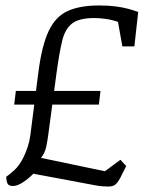

<svg xmlns="http://www.w3.org/2000/svg" viewBox="-20 -679 536 703"><path d="M376 4Q366 4 353.5 3Q341 2 326 -1L102 -43Q87 -27 65.5 -12.5Q44 2 27 2Q12 2 7.5 -7Q3 -16 3 -32Q14 -39 33 -56.5Q52 -74 67 -105Q75 -122 81.5 -141.5Q88 -161 91 -183L121 -418Q134 -516 159.5 -568Q185 -620 229.5 -639.5Q274 -659 343 -659Q378 -659 404 -655.5Q430 -652 450.5 -646.5Q471 -641 486 -635L472 -509H428L412 -599Q388 -607 365.5 -610Q343 -613 325 -613Q270 -613 244 -593Q218 -573 207.5 -529Q197 -485 187 -412L158 -195Q154 -163 149 -140.5Q144 -118 130 -101L364 -52L421 -94L442 -71L420 -27Q410 -9 401.5 -2.5Q393 4 376 4ZM32 -296 38 -346H348L342 -296Z"/></svg>

Font: Faustina Light Light
Style: Italic
Weight: 300
Italic angle: -8°
Version: Version 1.200